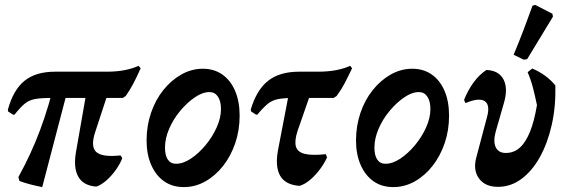

<svg xmlns="http://www.w3.org/2000/svg" viewBox="-20 -750 2311 782"><path d="M33 -283 13 -296 12 -303Q34 -384 80 -421Q126 -458 204 -458H413Q456 -458 488.5 -464.5Q521 -471 544 -482L553 -472Q537 -436 523 -409.5Q509 -383 492 -359L480 -351H188Q146 -351 122 -346.5Q98 -342 80.5 -327.5Q63 -313 39 -283ZM152 12Q127 7 103.5 1Q80 -5 59 -13L55 -29Q107 -123 143.5 -221Q180 -319 204 -423L264 -416ZM372 10Q319 6 298.5 -31Q278 -68 290 -134L339 -414H434L368 -213Q348 -153 372 -131Q396 -109 471 -117L478 -106Q469 -82 451 -57Q433 -32 412 -14Q391 4 372 10Z M729 12Q682 12 648.5 -11.5Q615 -35 596 -78Q577 -121 577 -178Q577 -237 595 -290Q613 -343 645 -383Q677 -423 718.5 -446.5Q760 -470 806 -470Q852 -470 885.5 -446.5Q919 -423 937.5 -380Q956 -337 956 -279Q956 -219 938 -166.5Q920 -114 888.5 -74Q857 -34 816 -11Q775 12 729 12ZM697 -83Q726 -83 757.5 -104Q789 -125 817 -158.5Q845 -192 862.5 -231Q880 -270 880 -306Q880 -338 867.5 -356.5Q855 -375 833 -375Q805 -375 773.5 -353.5Q742 -332 714 -298.5Q686 -265 669 -225.5Q652 -186 652 -149Q652 -117 663.5 -100Q675 -83 697 -83Z M1200 7Q1143 3 1121.5 -33.5Q1100 -70 1112 -137L1166 -418H1262L1192 -217Q1179 -177 1185 -154Q1191 -131 1220.5 -123.5Q1250 -116 1307 -122L1312 -109Q1302 -86 1283.5 -61Q1265 -36 1243 -17.5Q1221 1 1200 7ZM1023 -283 1003 -296 1001 -303Q1025 -384 1072 -421Q1119 -458 1198 -458H1273Q1317 -458 1350 -464.5Q1383 -471 1406 -482L1414 -472Q1397 -436 1383 -409.5Q1369 -383 1351 -359L1339 -351H1179Q1138 -351 1113.5 -346.5Q1089 -342 1071 -327.5Q1053 -313 1028 -283Z M1582 12Q1535 12 1501.5 -11.5Q1468 -35 1449 -78Q1430 -121 1430 -178Q1430 -237 1448 -290Q1466 -343 1498 -383Q1530 -423 1571.5 -446.5Q1613 -470 1659 -470Q1705 -470 1738.5 -446.5Q1772 -423 1790.5 -380Q1809 -337 1809 -279Q1809 -219 1791 -166.5Q1773 -114 1741.5 -74Q1710 -34 1669 -11Q1628 12 1582 12ZM1550 -83Q1579 -83 1610.5 -104Q1642 -125 1670 -158.5Q1698 -192 1715.5 -231Q1733 -270 1733 -306Q1733 -338 1720.5 -356.5Q1708 -375 1686 -375Q1658 -375 1626.5 -353.5Q1595 -332 1567 -298.5Q1539 -265 1522 -225.5Q1505 -186 1505 -149Q1505 -117 1516.5 -100Q1528 -83 1550 -83Z M2008 11Q1956 11 1931 -23Q1906 -57 1920 -109L1964 -275Q1977 -324 1953.5 -338.5Q1930 -353 1876 -330L1870 -343Q1886 -383 1909 -414.5Q1932 -446 1961 -465Q2012 -463 2031 -426Q2050 -389 2032 -329L1999 -214Q1988 -174 1999 -150.5Q2010 -127 2040 -127Q2073 -127 2097 -148.5Q2121 -170 2138.5 -213Q2156 -256 2167 -322Q2160 -356 2151.5 -389.5Q2143 -423 2129 -456L2148 -471Q2206 -446 2242 -402Q2244 -315 2227 -240.5Q2210 -166 2178.5 -109.5Q2147 -53 2103.5 -21Q2060 11 2008 11ZM2232 -682 2127 -509 2113 -507 2072 -527Q2093 -577 2112 -627Q2131 -677 2149 -727L2160 -730L2230 -694Z"/></svg>

Font: Alegreya SemiBold
Style: Italic
Weight: 600
Italic angle: -7°
Designer: Juan Pablo del Peral
Foundry: Huerta Tipografica
Version: Version 2.009